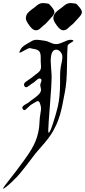

<svg xmlns="http://www.w3.org/2000/svg" viewBox="-94 -1009 541 1221"><path d="M405.3 -895.5Q398.4 -888.7 384.3 -872.1Q370.1 -855.5 357.4 -846.7Q352.5 -842.8 345.7 -836.4Q338.9 -830.1 334.5 -826.2Q330.1 -822.3 323.2 -819.3Q316.4 -816.4 308.6 -816.4H306.6Q290 -817.4 270.5 -842.8Q245.1 -876 245.1 -892.6Q245.1 -894.5 245.6 -896.5Q246.1 -898.4 246.1 -900.4Q247.1 -909.2 250.5 -916Q253.9 -922.9 260.3 -929.2Q266.6 -935.5 270 -939Q273.4 -942.4 283.7 -949.7Q293.9 -957 297.9 -960Q300.8 -961.9 308.1 -968.3Q315.4 -974.6 318.8 -977.1Q322.3 -979.5 328.1 -982.9Q334 -986.3 339.8 -987.8Q345.7 -989.3 352.5 -989.3H357.4Q384.8 -987.3 390.1 -984.9Q395.5 -982.4 411.1 -962.9Q426.8 -944.3 426.8 -931.6Q426.8 -917 405.3 -895.5ZM230.5 -895.5Q223.6 -888.7 209.5 -872.1Q195.3 -855.5 182.6 -846.7Q177.7 -842.8 170.9 -836.4Q164.1 -830.1 159.7 -826.2Q155.3 -822.3 148.4 -819.3Q141.6 -816.4 133.8 -816.4H131.8Q115.2 -817.4 95.7 -842.8Q70.3 -876 70.3 -892.6Q70.3 -894.5 70.8 -896.5Q71.3 -898.4 71.3 -900.4Q72.3 -909.2 75.7 -916Q79.1 -922.9 85.4 -929.2Q91.8 -935.5 95.2 -939Q98.6 -942.4 108.9 -949.7Q119.1 -957 123 -960Q126 -961.9 133.3 -968.3Q140.6 -974.6 144 -977.1Q147.5 -979.5 153.3 -982.9Q159.2 -986.3 165 -987.8Q170.9 -989.3 177.7 -989.3H182.6Q210 -987.3 215.3 -984.9Q220.7 -982.4 236.3 -962.9Q252 -944.3 252 -931.6Q252 -917 230.5 -895.5ZM302.7 -643.6Q302.7 -666 290 -679.7Q277.3 -693.4 263.7 -693.4Q228.5 -693.4 228.5 -619.1Q228.5 -603.5 231.4 -569.3Q234.4 -535.2 234.4 -515.6Q234.4 -476.6 223.6 -340.8Q212.9 -205.1 212.9 -179.7Q212.9 -165 215.8 -165Q223.6 -165 243.2 -225.1Q262.7 -285.2 273.4 -330.1Q288.1 -393.6 288.1 -483.4V-518.6Q288.1 -568.4 295.4 -598.6Q302.7 -628.9 302.7 -643.6ZM373 -749Q373 -747.1 355 -736.3Q336.9 -725.6 335.9 -716.8Q333 -688.5 332 -586.9Q331.1 -485.4 318.4 -422.9Q316.4 -412.1 311 -384.3Q305.7 -356.4 303.7 -346.7Q301.8 -336.9 296.9 -314.9Q292 -293 288.1 -280.8Q284.2 -268.6 277.8 -250Q271.5 -231.4 263.7 -214.8Q255.9 -198.2 246.1 -179.7Q231.4 -153.3 212.4 -128.4Q193.4 -103.5 168.9 -76.2Q144.5 -48.8 131.8 -33.2Q127.9 -28.3 103.5 3.9Q79.1 36.1 72.3 44.9Q65.4 53.7 45.4 78.6Q25.4 103.5 13.7 115.7Q2 127.9 -15.1 144.5Q-32.2 161.1 -47.9 173.8Q-70.3 191.4 -73.2 191.4Q-74.2 191.4 -74.2 189.5Q-74.2 183.6 -31.2 129.9Q11.7 76.2 63.5 4.4Q115.2 -67.4 131.8 -111.3Q142.6 -136.7 148.4 -164.1Q154.3 -191.4 155.3 -205.1Q156.2 -218.8 159.2 -260.7Q160.2 -271.5 163.6 -290.5Q167 -309.6 167 -319.3Q167 -332 161.1 -349.1Q155.3 -366.2 147.5 -366.2Q141.6 -366.2 128.4 -357.9Q115.2 -349.6 111.3 -347.7Q101.6 -343.8 84.5 -326.2Q67.4 -308.6 60.5 -308.6Q55.7 -308.6 51.8 -314Q47.9 -319.3 47.9 -324.2Q47.9 -331.1 56.2 -337.4Q64.5 -343.8 77.1 -350.6Q89.8 -357.4 95.7 -363.3Q101.6 -369.1 122.1 -383.3Q142.6 -397.5 154.8 -411.1Q167 -424.8 167 -439.5Q167 -443.4 164.6 -452.6Q162.1 -461.9 162.1 -467.8Q162.1 -473.6 166 -483.9Q169.9 -494.1 169.9 -498Q169.9 -509.8 156.2 -509.8Q148.4 -509.8 134.8 -496.6Q121.1 -483.4 114.3 -480.5Q108.4 -477.5 93.8 -465.8Q79.1 -454.1 72.3 -454.1Q66.4 -454.1 62.5 -459.5Q58.6 -464.8 58.6 -470.7Q58.6 -479.5 69.3 -488.3Q80.1 -497.1 96.2 -507.3Q112.3 -517.6 120.1 -525.4Q125 -530.3 138.7 -539.6Q152.3 -548.8 159.7 -559.1Q167 -569.3 167 -585.9Q167 -589.8 166 -601.1Q165 -612.3 165 -620.1V-644.5Q165 -670.9 155.8 -682.1Q146.5 -693.4 126 -696.8Q105.5 -700.2 101.6 -702.1Q100.6 -703.1 96.7 -703.1Q86.9 -703.1 61.5 -688.5Q36.1 -673.8 32.2 -673.8Q29.3 -673.8 29.3 -675.8Q29.3 -678.7 30.3 -680.7Q37.1 -698.2 46.4 -708Q55.7 -717.8 74.7 -728.5Q93.8 -739.3 101.6 -744.1Q118.2 -755.9 139.6 -755.9Q146.5 -755.9 154.3 -754.9Q162.1 -753.9 172.9 -752.4Q183.6 -751 189.5 -750Q203.1 -749 224.6 -738.8Q246.1 -728.5 262.7 -728.5Q281.2 -728.5 310.5 -742.2Q339.8 -755.9 352.5 -755.9Q373 -755.9 373 -749Z"/></svg>

Font: Isabella
Style: Medium
Weight: 500
Designer: John Stracke
Version: Version 001.202